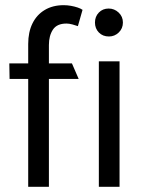

<svg xmlns="http://www.w3.org/2000/svg" viewBox="-20 -722 544 742"><path d="M17 -417H89V0H169V-417H284L258 -477H169V-548Q169 -584 184.5 -607.5Q200 -631 237 -631Q247 -631 260 -627.5Q273 -624 281 -621L299 -684Q292 -689 280 -693Q268 -697 254 -699.5Q240 -702 226 -702Q184 -702 153 -683.5Q122 -665 105.5 -631.5Q89 -598 89 -552V-477H16ZM442 0V-485H362V0ZM401 -581Q423 -581 439 -596.5Q455 -612 455 -635Q455 -658 438.5 -673.5Q422 -689 400 -689Q377 -689 362 -673.5Q347 -658 347 -635Q347 -612 362 -596.5Q377 -581 401 -581Z"/></svg>

Font: Catamaran
Style: Regular
Weight: 400
Designer: Pria Ravichandran
Version: Version 2.000